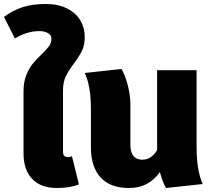

<svg xmlns="http://www.w3.org/2000/svg" viewBox="-30 -923 1073 963"><path d="M331 -139 366 2Q319 20 256 20Q175 20 131.5 -25.5Q88 -71 88 -154V-465Q88 -510 101 -544Q114 -578 132 -600.5Q150 -623 178 -650Q204 -675 216 -691.5Q228 -708 228 -729Q228 -747 210.5 -757Q193 -767 167 -767Q105 -767 45 -730L-10 -838Q32 -870 82 -886.5Q132 -903 199 -903Q261 -903 305.5 -881Q350 -859 372.5 -821.5Q395 -784 395 -738Q395 -697 381.5 -669Q368 -641 341 -605Q314 -569 300 -540Q286 -511 286 -469V-162Q286 -135 310 -135Q321 -135 331 -139Z M803 20Q786 -7 772 -60Q716 20 617 20Q523 20 474.5 -33Q426 -86 426 -184V-375Q426 -492 395 -557L579 -577Q596 -550 609.5 -500.5Q623 -451 624 -404V-196Q624 -159 639.5 -140.5Q655 -122 684 -122Q729 -122 758 -170V-172V-571H956V-196Q956 -124 964 -78Q972 -32 987 0Z"/></svg>

Font: FiraGO Heavy
Style: Regular
Weight: 900
Designer: bBox Type
Foundry: bBox Type GmbH
Version: Version 1.001